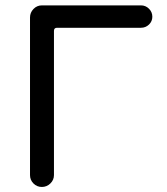

<svg xmlns="http://www.w3.org/2000/svg" viewBox="-20 -703 634 728"><path d="M93.8 -39.1V-636.7Q93.8 -655.3 106.9 -668.9Q120.1 -682.6 138.7 -682.6H514.6Q532.2 -682.6 544.9 -669.9Q557.6 -657.2 557.6 -639.6Q557.6 -622.1 544.9 -609.9Q532.2 -597.7 514.6 -597.7H196.3Q184.6 -597.7 184.6 -585.9V-39.1Q184.6 -20.5 170.9 -7.3Q157.2 5.9 138.7 5.9Q120.1 5.9 106.9 -7.3Q93.8 -20.5 93.8 -39.1Z"/></svg>

Font: jf-openhuninn-2.0
Style: Regular
Weight: 400
Designer: [Kosugi Maru]
Designed by MOTOYA      

[Varela Round]
Joe Prince (Latin component); Avraham Cornfeld (Hebrew component)
Foundry: justfont CO.,LTD.
Version: 2.0